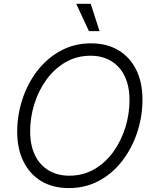

<svg xmlns="http://www.w3.org/2000/svg" viewBox="-20 -961 793 991"><path d="M335 9.8Q253.4 9.8 193.8 -25.6Q134.3 -61 101.6 -126.5Q68.8 -191.9 68.8 -281.2Q68.8 -366.7 95.5 -448.2Q122.1 -529.8 172.1 -595Q222.2 -660.2 292.7 -698.7Q363.3 -737.3 450.2 -737.3Q531.2 -737.3 590.8 -701.9Q650.4 -666.5 682.9 -601.3Q715.3 -536.1 715.3 -446.3Q715.3 -360.8 688.7 -279.3Q662.1 -197.8 612.3 -132.3Q562.5 -66.9 492.4 -28.6Q422.4 9.8 335 9.8ZM337.4 -54.2Q409.7 -54.2 467.3 -87.9Q524.9 -121.6 565.2 -177.7Q605.5 -233.9 627 -303.2Q648.4 -372.6 648.4 -444.3Q648.4 -517.1 623.3 -568.4Q598.1 -619.6 553 -646.5Q507.8 -673.3 447.8 -673.3Q375.5 -673.3 317.9 -639.6Q260.3 -606 219.5 -549.6Q178.7 -493.2 157.2 -424.1Q135.7 -355 135.7 -283.2Q135.7 -210.4 160.9 -159.4Q186 -108.4 231.4 -81.3Q276.9 -54.2 337.4 -54.2ZM439 -800.3 373.5 -941.4H448.2L493.7 -800.3Z"/></svg>

Font: Inter 17pt Light
Style: Italic
Weight: 300
Italic angle: -9.3988°
Version: Version 4.001;git-66647c0bb